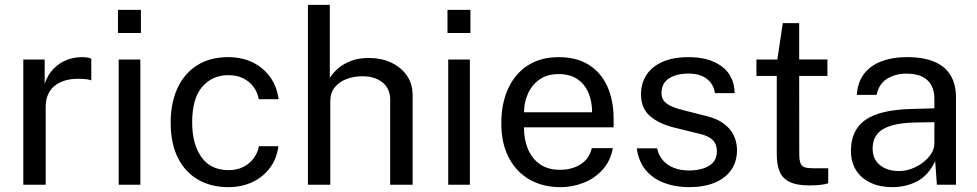

<svg xmlns="http://www.w3.org/2000/svg" viewBox="-20 -763 4036 793"><path d="M76.2 0V-517H164.5V-417.3Q177.5 -454.5 201 -478.8Q224.6 -503 254.8 -515Q285.1 -527 317.7 -527Q329 -527 339.9 -525.5Q350.8 -524 357 -520.4V-430.9Q349.6 -434.4 337.8 -435.7Q326.1 -437 318 -437.2Q287.1 -439.1 260.1 -433.4Q233.1 -427.7 212.5 -413.6Q191.9 -399.5 180.3 -376.7Q168.7 -353.8 168.7 -321.5V0Z M559.7 -517V0H470.2V-517ZM562 -722.3V-626.6H467.2V-722.3Z M922.8 -527Q978.4 -527 1022.7 -505.7Q1067.1 -484.4 1095.4 -445.3Q1123.8 -406.3 1130.7 -353.2H1048.7Q1044.1 -380.5 1027.9 -403.1Q1011.7 -425.7 985.2 -439.1Q958.8 -452.6 923.3 -452.6Q856.9 -452.6 815.3 -404.6Q773.7 -356.6 773.7 -257.3Q773.7 -167.9 812 -114.1Q850.2 -60.3 924.7 -60.3Q960 -60.3 986.4 -74.3Q1012.8 -88.2 1028.8 -110.8Q1044.9 -133.4 1049.4 -159.3H1129.9Q1123.3 -107.6 1094.8 -69.4Q1066.2 -31.3 1021.9 -10.6Q977.7 10 922.8 10Q853 10 799.3 -20.4Q745.5 -50.8 715.2 -110.3Q684.9 -169.8 684.9 -256.7Q684.9 -337.3 712.7 -398.1Q740.4 -459 793.7 -493Q847 -527 922.8 -527Z M1251.8 0V-743H1342.2V-441.2Q1355.2 -462.4 1377.2 -481.2Q1399.2 -500 1430.7 -511.8Q1462.2 -523.6 1503.7 -523.6Q1554.1 -523.6 1595 -504.8Q1635.8 -486 1660 -451.5Q1684.2 -416.9 1684.2 -369.6V0H1591.5V-351.2Q1591.5 -397.3 1559.7 -422.7Q1527.9 -448.1 1477.1 -448.1Q1442.4 -448.1 1411.9 -436.8Q1381.4 -425.4 1362.8 -402.6Q1344.2 -379.8 1344.2 -345V0Z M1920.7 -517V0H1831.2V-517ZM1923 -722.3V-626.6H1828.2V-722.3Z M2144.1 -237Q2143.9 -187.9 2160.2 -148.2Q2176.4 -108.6 2209.6 -85.1Q2242.7 -61.7 2292.9 -61.7Q2342.4 -61.7 2378.2 -84.5Q2414.1 -107.3 2424.1 -151.1H2511.1Q2501.8 -98.5 2469.2 -62.5Q2436.7 -26.5 2390.8 -8.2Q2344.9 10 2294.6 10Q2222.3 10 2167.3 -21.4Q2112.3 -52.9 2081.4 -111.9Q2050.5 -170.9 2050.5 -253.3Q2050.5 -334.9 2078.5 -396.5Q2106.5 -458.2 2159.7 -492.6Q2212.8 -527 2288 -527Q2361 -527 2411.4 -495.6Q2461.8 -464.2 2488.1 -406.8Q2514.4 -349.3 2514.4 -270.8V-237ZM2144.4 -299.4H2425.5Q2425.5 -343.8 2410.4 -379.6Q2395.3 -415.4 2364.7 -436.2Q2334.1 -457 2287.3 -457Q2238.8 -457 2207 -433.7Q2175.2 -410.5 2159.7 -374.2Q2144.1 -337.9 2144.4 -299.4Z M2825.1 10Q2771.1 10 2724.8 -6.9Q2678.5 -23.7 2648.1 -59.3Q2617.6 -94.9 2609.9 -150.4H2693.8Q2700.7 -120.1 2719 -99.8Q2737.3 -79.4 2764.6 -69.2Q2792 -58.9 2824.7 -58.9Q2876.9 -58.9 2908.9 -78.5Q2940.9 -98.1 2940.9 -138.5Q2940.9 -167.1 2924.1 -184.2Q2907.3 -201.3 2872 -209.6L2765 -236Q2702.5 -251.2 2665.2 -283.1Q2627.9 -315 2627.5 -372.7Q2627.3 -417.8 2649.3 -452.5Q2671.3 -487.2 2715.2 -507.1Q2759.1 -527 2824.5 -527Q2908.8 -527 2960.5 -489.2Q3012.1 -451.4 3014.4 -378.3H2932.7Q2927.5 -415.6 2899.5 -437.3Q2871.4 -459.1 2823.6 -459.1Q2774.3 -459.1 2743.2 -439.3Q2712.2 -419.5 2712.2 -378.2Q2712.2 -350.6 2734.3 -334.8Q2756.4 -319 2799.2 -308.7L2902.8 -282.3Q2938.7 -272.9 2962 -257.3Q2985.4 -241.8 2999 -222.8Q3012.6 -203.8 3018.3 -183.2Q3024 -162.5 3024 -143.6Q3024 -96 3000.4 -61.7Q2976.9 -27.4 2932.5 -8.7Q2888.1 10 2825.1 10Z M3397.4 -449.3H3280.8L3281.1 -128Q3281.1 -100.5 3286.7 -87.7Q3292.2 -75 3306 -71.4Q3319.7 -67.9 3344 -67.9H3400.7V-6Q3390.8 -2.3 3371.6 0.2Q3352.4 2.8 3323.9 2.8Q3270.3 2.8 3240.8 -11.9Q3211.3 -26.6 3199.8 -55Q3188.2 -83.4 3188.2 -124.9V-449.3H3104.2V-517H3190.6L3213 -667.5H3280.8V-517.3H3397.4Z M3664.8 10Q3614.7 10 3576.2 -7.9Q3537.8 -25.7 3516.2 -59.2Q3494.5 -92.6 3494.5 -139.9Q3494.5 -225.9 3554.4 -267.9Q3614.3 -310 3747.1 -313L3839.2 -315.6V-356Q3839.2 -403.6 3810.7 -431.4Q3782.2 -459.1 3722.5 -458.8Q3677.9 -458.6 3644.1 -437.9Q3610.2 -417.3 3600.5 -371.1H3518.8Q3521.8 -421.3 3547.3 -456.1Q3572.7 -490.9 3618.5 -508.9Q3664.4 -527 3726.9 -527Q3794.3 -527 3839 -508Q3883.8 -489 3906.1 -451.9Q3928.4 -414.8 3928.4 -360.8V0H3849.5L3842.6 -97.1Q3812.8 -36.7 3766.6 -13.4Q3720.5 10 3664.8 10ZM3692.7 -56.6Q3718.8 -56.6 3744.7 -66Q3770.5 -75.4 3791.8 -91.7Q3813.1 -108 3826.1 -128.2Q3839.1 -148.4 3839.2 -169.8V-258.4L3762.6 -257.1Q3703.2 -256.1 3663.6 -244.9Q3624 -233.8 3604.1 -210.4Q3584.2 -187 3584.2 -148.8Q3584.2 -105.3 3614.6 -80.9Q3645 -56.6 3692.7 -56.6Z"/></svg>

Font: Public Sans Thin
Style: Regular
Weight: 100
Designer: The Public Sans project authors (U.S. Web Design System). Libre Franklin designed by Pablo Impallari and Rodrigo Fuenzal
Version: Version 1.008